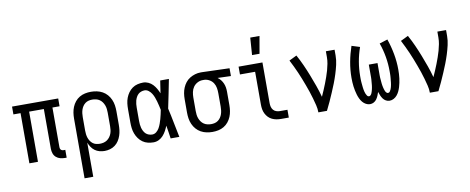

<svg xmlns="http://www.w3.org/2000/svg" viewBox="-77 -1118 4154 1696"><g transform="rotate(-10 2000.0 -270.0)"><path d="M424 8Q403 8 382.5 2.5Q362 -3 346 -17Q330 -31 323 -51.5Q316 -72 316 -93V-450H184V0H107V-450H43V-520H457V-450H393V-93Q393 -87 395 -81Q397 -75 401.5 -70.5Q406 -66 412 -64Q418 -62 424 -62H440V8Z M564 215V-320Q564 -347 568 -373Q572 -399 582 -423.5Q592 -448 609 -469Q626 -490 649 -503.5Q672 -517 698 -522.5Q724 -528 751 -528Q778 -528 804.5 -522.5Q831 -517 854.5 -504Q878 -491 896 -470.5Q914 -450 925 -425Q936 -400 940 -373.5Q944 -347 944 -320V-200Q944 -175 941 -150Q938 -125 930 -101.5Q922 -78 908.5 -57Q895 -36 875 -21Q855 -6 830.5 1Q806 8 781 8Q758 8 735.5 2Q713 -4 694.5 -17.5Q676 -31 663 -50.5Q650 -70 642 -91V215ZM751 -62Q768 -62 784.5 -66Q801 -70 815 -79.5Q829 -89 839.5 -103Q850 -117 856 -133Q862 -149 864 -166Q866 -183 866 -200V-320Q866 -337 864 -354Q862 -371 856 -387Q850 -403 840 -417Q830 -431 816 -440.5Q802 -450 785 -454Q768 -458 751 -458Q734 -458 718 -454Q702 -450 688.5 -440Q675 -430 665.5 -415.5Q656 -401 651 -385.5Q646 -370 644 -353.5Q642 -337 642 -320V-200Q642 -183 644 -166.5Q646 -150 651 -134.5Q656 -119 665.5 -104.5Q675 -90 688 -80Q701 -70 717.5 -66Q734 -62 751 -62Z M1220 8Q1195 8 1169.5 2Q1144 -4 1123 -19Q1102 -34 1087 -55Q1072 -76 1063 -100Q1054 -124 1051 -149Q1048 -174 1048 -200V-320Q1048 -346 1051 -371Q1054 -396 1063 -420Q1072 -444 1087 -465Q1102 -486 1123 -501Q1144 -516 1169.5 -522Q1195 -528 1220 -528Q1244 -528 1266.5 -517.5Q1289 -507 1305.5 -489.5Q1322 -472 1334 -451Q1346 -430 1355 -408Q1359 -436 1363.5 -464Q1368 -492 1372 -520H1450Q1437 -456 1424.5 -391.5Q1412 -327 1398 -263Q1413 -198 1425.5 -132Q1438 -66 1452 0H1374Q1370 -29 1365.5 -58Q1361 -87 1356 -116V-118Q1347 -95 1335 -73Q1323 -51 1306.5 -32.5Q1290 -14 1267.5 -3Q1245 8 1220 8ZM1220 -62Q1241 -62 1257.5 -75.5Q1274 -89 1284 -107Q1294 -125 1301 -144.5Q1308 -164 1313.5 -183.5Q1319 -203 1323.5 -223.5Q1328 -244 1332 -264Q1328 -283 1323.5 -302.5Q1319 -322 1313.5 -341.5Q1308 -361 1301 -379.5Q1294 -398 1283.5 -415Q1273 -432 1256.5 -445Q1240 -458 1220 -458Q1205 -458 1189.5 -452.5Q1174 -447 1163 -436.5Q1152 -426 1144.5 -411.5Q1137 -397 1133 -382Q1129 -367 1127.5 -351.5Q1126 -336 1126 -320V-200Q1126 -184 1127.5 -168.5Q1129 -153 1133 -138Q1137 -123 1144.5 -108.5Q1152 -94 1163 -83.5Q1174 -73 1189.5 -67.5Q1205 -62 1220 -62Z M1749 8Q1722 8 1695.5 2.5Q1669 -3 1645.5 -16Q1622 -29 1604 -49.5Q1586 -70 1575 -95Q1564 -120 1560 -146.5Q1556 -173 1556 -200V-320Q1556 -346 1560 -371.5Q1564 -397 1574 -421Q1584 -445 1600 -465.5Q1616 -486 1638 -499.5Q1660 -513 1685 -520.5Q1710 -528 1736 -528H1750L1994 -520V-450L1875 -454Q1891 -443 1903 -427.5Q1915 -412 1922.5 -394.5Q1930 -377 1933 -358Q1936 -339 1936 -320V-200Q1936 -173 1932 -147Q1928 -121 1918 -96.5Q1908 -72 1891 -51Q1874 -30 1851 -16.5Q1828 -3 1802 2.5Q1776 8 1749 8ZM1749 -62Q1766 -62 1782 -66Q1798 -70 1811.5 -80Q1825 -90 1834.5 -104.5Q1844 -119 1849 -134.5Q1854 -150 1856 -166.5Q1858 -183 1858 -200V-320Q1858 -344 1854 -367.5Q1850 -391 1837.5 -411Q1825 -431 1804 -443.5Q1783 -456 1759 -458H1742Q1717 -458 1694.5 -446Q1672 -434 1658 -414Q1644 -394 1639 -369.5Q1634 -345 1634 -320V-200Q1634 -183 1636 -166Q1638 -149 1644 -133Q1650 -117 1660 -103Q1670 -89 1684 -79.5Q1698 -70 1715 -66Q1732 -62 1749 -62Z M2210 -600 2221 -755H2304L2277 -600ZM2366 0Q2345 0 2324.5 -3.5Q2304 -7 2285 -16Q2266 -25 2251.5 -40Q2237 -55 2227.5 -74Q2218 -93 2214.5 -113.5Q2211 -134 2211 -155V-450H2075V-520H2289V-155Q2289 -138 2293 -122Q2297 -106 2307.5 -93.5Q2318 -81 2334 -75.5Q2350 -70 2366 -70H2434V0Z M2699 0Q2699 -33 2691 -65Q2683 -97 2674 -129Q2665 -161 2654.5 -192Q2644 -223 2632.5 -254Q2621 -285 2609 -315.5Q2597 -346 2584 -376Q2571 -406 2556.5 -436Q2542 -466 2527 -495L2595 -528Q2621 -481 2643 -432Q2665 -383 2684.5 -333Q2704 -283 2722 -232.5Q2740 -182 2754 -130Q2766 -157 2778 -184.5Q2790 -212 2800.5 -239.5Q2811 -267 2821 -295Q2831 -323 2839 -351.5Q2847 -380 2852.5 -409Q2858 -438 2858 -468V-520H2936V-468Q2936 -427 2926.5 -386Q2917 -345 2904.5 -305.5Q2892 -266 2877 -227.5Q2862 -189 2845.5 -151Q2829 -113 2812 -75Q2795 -37 2776 0Z M3162 8Q3143 8 3125.5 -1.5Q3108 -11 3095.5 -26Q3083 -41 3074.5 -59Q3066 -77 3060.5 -95.5Q3055 -114 3051 -133Q3047 -152 3044.5 -171.5Q3042 -191 3041 -210.5Q3040 -230 3040 -249Q3040 -320 3053 -390.5Q3066 -461 3089 -528L3162 -505Q3140 -443 3129 -378.5Q3118 -314 3118 -248Q3118 -238 3118 -228Q3118 -218 3118.5 -208Q3119 -198 3120 -188Q3121 -178 3122 -168Q3123 -158 3124 -148Q3125 -138 3127 -128Q3129 -118 3131.5 -108Q3134 -98 3138 -89Q3142 -80 3148 -71Q3154 -62 3165 -62Q3173 -62 3179.5 -69Q3186 -76 3189.5 -84.5Q3193 -93 3195.5 -101.5Q3198 -110 3200 -118.5Q3202 -127 3203.5 -136Q3205 -145 3206 -153.5Q3207 -162 3207.5 -171Q3208 -180 3209 -189Q3210 -198 3210.5 -207Q3211 -216 3211 -224.5Q3211 -233 3211 -242Q3211 -251 3211 -260V-338H3289V-260Q3289 -251 3289 -242Q3289 -233 3289 -224.5Q3289 -216 3289.5 -207Q3290 -198 3291 -189Q3292 -180 3292.5 -171Q3293 -162 3294 -153.5Q3295 -145 3296.5 -136Q3298 -127 3300 -118.5Q3302 -110 3304.5 -101.5Q3307 -93 3310.5 -84.5Q3314 -76 3320.5 -69Q3327 -62 3335 -62Q3346 -62 3352 -71Q3358 -80 3362 -89Q3366 -98 3368.5 -108Q3371 -118 3373 -128Q3375 -138 3376 -148Q3377 -158 3378 -168Q3379 -178 3380 -188Q3381 -198 3381.5 -208Q3382 -218 3382 -228Q3382 -238 3382 -248Q3382 -314 3371 -378.5Q3360 -443 3338 -505L3411 -528Q3434 -461 3447 -390.5Q3460 -320 3460 -249Q3460 -230 3459 -210.5Q3458 -191 3455.5 -171.5Q3453 -152 3449 -133Q3445 -114 3439.5 -95.5Q3434 -77 3425.5 -59Q3417 -41 3404.5 -26Q3392 -11 3374.5 -1.5Q3357 8 3338 8Q3320 8 3304.5 -0.5Q3289 -9 3279 -23Q3269 -37 3262 -53.5Q3255 -70 3250 -86Q3245 -70 3238 -53.5Q3231 -37 3221 -23Q3211 -9 3195.5 -0.5Q3180 8 3162 8Z M3699 0Q3699 -33 3691 -65Q3683 -97 3674 -129Q3665 -161 3654.5 -192Q3644 -223 3632.5 -254Q3621 -285 3609 -315.5Q3597 -346 3584 -376Q3571 -406 3556.5 -436Q3542 -466 3527 -495L3595 -528Q3621 -481 3643 -432Q3665 -383 3684.5 -333Q3704 -283 3722 -232.5Q3740 -182 3754 -130Q3766 -157 3778 -184.5Q3790 -212 3800.5 -239.5Q3811 -267 3821 -295Q3831 -323 3839 -351.5Q3847 -380 3852.5 -409Q3858 -438 3858 -468V-520H3936V-468Q3936 -427 3926.5 -386Q3917 -345 3904.5 -305.5Q3892 -266 3877 -227.5Q3862 -189 3845.5 -151Q3829 -113 3812 -75Q3795 -37 3776 0Z"/></g></svg>

Font: Iosevka Algr
Style: Regular
Weight: 400
Monospace: yes
Designer: Belleve Invis
Foundry: Belleve Invis
Version: Version 26.0.2; ttfautohint (v1.8.3)